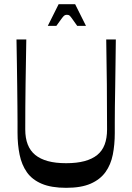

<svg xmlns="http://www.w3.org/2000/svg" viewBox="-20 -889 634 920"><path d="M297 11Q226 11 180 -8.5Q134 -28 109 -63.5Q84 -99 74 -147.5Q64 -196 64 -253Q64 -273 64 -305Q64 -337 63.5 -379.5Q63 -422 62.5 -473Q62 -524 61 -581.5Q60 -639 59 -700H106Q104 -593 102.5 -485Q101 -377 101 -269Q101 -227 113 -196.5Q125 -166 149 -146.5Q173 -127 209.5 -117Q246 -107 297 -107Q348 -107 385 -117Q422 -127 446 -146.5Q470 -166 481.5 -196.5Q493 -227 493 -269Q493 -377 492 -485Q491 -593 489 -700H535Q534 -639 533.5 -581Q533 -523 532 -472Q531 -421 530.5 -378Q530 -335 530 -303Q530 -271 530 -251Q530 -196 520.5 -148Q511 -100 485.5 -64.5Q460 -29 414.5 -9Q369 11 297 11ZM209 -765 261 -869H340L392 -765H350Q331 -792 323 -803Q315 -814 311 -816Q307 -818 300 -818Q295 -818 290.5 -816Q286 -814 277.5 -803Q269 -792 250 -765Z"/></svg>

Font: Ojuju Medium
Style: Regular
Weight: 500
Designer: Chisaokwu Joboson, Mirko Velimirovic
Foundry: Udi Foundry
Version: Version 1.000